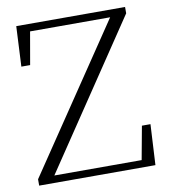

<svg xmlns="http://www.w3.org/2000/svg" viewBox="-81 -792 759 862"><g transform="rotate(-10 298.0 -361.5)"><path d="M28 0H558L568 -185H529L501 -33H103L547 -694V-723H51L42 -540H82L108 -689H473L28 -29Z"/></g></svg>

Font: Noto Serif CJK SC ExtraLight
Style: Regular
Weight: 200
Designer: Ryoko NISHIZUKA 西塚涼子 (kana & ideographs); Frank Grießhammer (Latin, Greek & Cyrillic); Wenlong ZHANG 张文龙 (bopomofo); San
Foundry: Adobe
Version: Version 2.001;hotconv 1.1.0;makeotfexe 2.6.0